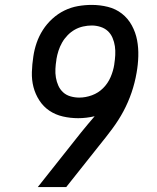

<svg xmlns="http://www.w3.org/2000/svg" viewBox="-20 -763 640 783"><path d="M134 0 310 -222Q324 -239 338 -256Q352 -273 366 -289Q349 -285 332 -283Q315 -281 299 -281Q267 -281 236.5 -288Q206 -295 181.5 -311.5Q157 -328 140.5 -353.5Q124 -379 116.5 -408Q109 -437 110 -469Q111 -501 116 -533Q120 -561 129.5 -588.5Q139 -616 155 -641Q171 -666 193.5 -686.5Q216 -707 242.5 -720Q269 -733 297.5 -738Q326 -743 354 -743Q388 -743 420 -735Q452 -727 477 -707.5Q502 -688 517.5 -659.5Q533 -631 539 -599.5Q545 -568 544 -533.5Q543 -499 537 -466Q530 -425 516.5 -385.5Q503 -346 483.5 -309.5Q464 -273 438 -238Q412 -203 385 -170L250 0ZM303 -365Q329 -365 355 -374.5Q381 -384 400.5 -403.5Q420 -423 431 -448.5Q442 -474 446 -500Q446 -500 446 -500.5Q446 -501 446 -501Q449 -520 450 -538.5Q451 -557 448.5 -574.5Q446 -592 439 -608.5Q432 -625 419.5 -636.5Q407 -648 389.5 -653.5Q372 -659 354 -659Q337 -659 319 -655Q301 -651 285 -642Q269 -633 255.5 -619Q242 -605 233 -589Q224 -573 218.5 -556Q213 -539 210 -521Q210 -520 210 -520Q210 -520 210 -519Q207 -501 206 -482.5Q205 -464 208 -446.5Q211 -429 218 -413.5Q225 -398 237.5 -386.5Q250 -375 267.5 -370Q285 -365 303 -365Z"/></svg>

Font: Iosevka Slab MdExObl
Style: Regular
Weight: 500
Width: 7
Italic angle: -9°
Monospace: yes
Designer: Belleve Invis
Foundry: Belleve Invis
Version: Version 11.1.1; ttfautohint (v1.8.3)